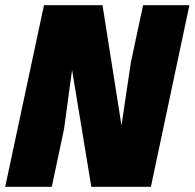

<svg xmlns="http://www.w3.org/2000/svg" viewBox="-34 -718 748 738"><path d="M135 -698H360L433 -236L469 -478L516 -698H694L546 0H317L243 -449L212 -221L165 0H-14Z"/></svg>

Font: Azeret Mono ExtraBold
Style: Italic
Weight: 800
Italic angle: -12°
Designer: Martin Vácha
Foundry: Displaay
Version: Version 1.000; Glyphs 3.0.3, build 3074